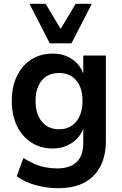

<svg xmlns="http://www.w3.org/2000/svg" viewBox="-20 -796 644 1010"><path d="M286 194Q225 194 167.5 178Q110 162 68 131L103 35Q129 52 158.5 65Q188 78 219 84Q250 90 279 90Q348 90 383 56.5Q418 23 418 -43V-125H420Q404 -76 360 -45.5Q316 -15 258 -15Q193 -15 144.5 -46.5Q96 -78 69 -134Q42 -190 42 -265Q42 -340 69 -396Q96 -452 144.5 -483Q193 -514 258 -514Q317 -514 361 -483.5Q405 -453 420 -402H418V-504H537V-56Q537 24 507.5 80Q478 136 422.5 165Q367 194 286 194ZM291 -116Q348 -116 381 -156.5Q414 -197 414 -265Q414 -334 381 -373Q348 -412 291 -412Q233 -412 200 -373Q167 -334 167 -265Q167 -197 200 -156.5Q233 -116 291 -116ZM242 -568 135 -776H220L299 -644L378 -776H463L356 -568Z"/></svg>

Font: Nunitoga
Style: Bold
Weight: 700
Designer: Vernon Adams
Foundry: Vernon Adams
Version: Version 1.0